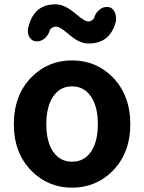

<svg xmlns="http://www.w3.org/2000/svg" viewBox="-20 -853 666 887"><path d="M313 14Q203 14 126 -63Q44 -146 44 -279Q44 -414 126 -497Q202 -574 313 -574Q423 -574 500 -497Q582 -413 582 -279Q582 -146 500 -63Q423 14 313 14ZM313 -106Q369 -106 401 -153Q432 -199 432 -279.5Q432 -360 401 -406Q369 -454 313 -454Q256 -454 225 -406Q194 -360 194 -279.5Q194 -199 225 -153Q257 -106 313 -106ZM390 -652Q362 -652 334 -668Q318 -677 291 -700Q256 -730 239 -730Q222 -730 211 -716Q205 -693 188 -677Q170 -661 148.5 -662Q127 -663 117 -680Q107 -695 109 -718Q118 -763 139 -790Q172 -833 236 -833Q264 -833 291 -817Q308 -808 335 -785Q371 -754 388 -754Q403 -754 414 -768Q420 -791 437 -806Q455 -822 476.5 -821Q498 -820 509 -799Q518 -781 516 -756Q490 -652 390 -652Z"/></svg>

Font: GenSenRounded TW B
Style: Regular
Weight: 700
Version: Version 1.501;PS 1;hotconv 16.6.51;makeotf.lib2.5.65220